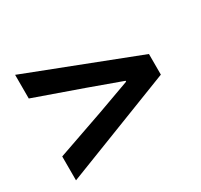

<svg xmlns="http://www.w3.org/2000/svg" viewBox="-110 -758 800 766"><g transform="rotate(-30 290.0 -375.0)"><path d="M38 -132V-242L256 -318L408 -373V-377L256 -432L38 -509V-618L542 -423V-328Z"/></g></svg>

Font: Noto Sans KR SemiBold
Style: Regular
Weight: 600
Designer: Ryoko NISHIZUKA  (kana, bopomofo & ideographs); Paul D. Hunt (Latin, Greek & Cyrillic); Sandoll Communications , Soo-you
Foundry: Adobe
Version: Version 2.004-H2;hotconv 1.0.118;makeotfexe 2.5.65603